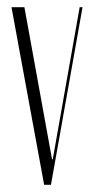

<svg xmlns="http://www.w3.org/2000/svg" viewBox="-20 -515 263 535"><path d="M210 -495 122 0H103L12 -495H48L125 -71H127L202 -495Z"/></svg>

Font: Moniqa ExtLt Narrow Display
Style: Regular
Weight: 200
Width: 4
Designer: Rajesh Rajput
Foundry: Rajesh Rajput
Version: Version 1.000